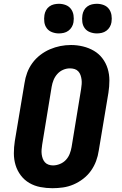

<svg xmlns="http://www.w3.org/2000/svg" viewBox="-20 -983 640 1011"><path d="M256 8Q224 8 192.5 2Q161 -4 134.5 -19.5Q108 -35 89.5 -59.5Q71 -84 62 -113.5Q53 -143 53 -175.5Q53 -208 58 -240L109 -545Q113 -573 123 -600Q133 -627 150.5 -651Q168 -675 192 -693.5Q216 -712 243 -723.5Q270 -735 297.5 -740.5Q325 -746 354 -746Q386 -746 417 -738.5Q448 -731 474.5 -715.5Q501 -700 519.5 -675.5Q538 -651 547 -621.5Q556 -592 556 -559.5Q556 -527 551 -495L500 -190Q496 -162 486 -135Q476 -108 459 -84Q442 -60 418 -41.5Q394 -23 367 -11.5Q340 0 312 4Q284 8 256 8ZM259 -112Q277 -112 295.5 -119.5Q314 -127 327 -141Q340 -155 347 -173Q354 -191 357 -209L407 -514Q409 -527 410 -539.5Q411 -552 409.5 -564Q408 -576 404 -587.5Q400 -599 392 -607.5Q384 -616 372.5 -619.5Q361 -623 348 -623Q330 -623 312.5 -615.5Q295 -608 282 -593.5Q269 -579 262 -561.5Q255 -544 252 -526L202 -221Q200 -208 199 -195.5Q198 -183 199.5 -171Q201 -159 205 -148Q209 -137 216.5 -128.5Q224 -120 235.5 -116Q247 -112 259 -112ZM490 -807Q472 -807 454.5 -813.5Q437 -820 426.5 -834Q416 -848 413.5 -866.5Q411 -885 414 -904Q416 -917 422.5 -929Q429 -941 440 -949Q451 -957 464 -960Q477 -963 490 -963Q509 -963 526 -956.5Q543 -950 553.5 -936Q564 -922 567 -903.5Q570 -885 567 -866Q565 -853 558 -841Q551 -829 540 -821Q529 -813 516 -810Q503 -807 490 -807ZM290 -807Q272 -807 254.5 -813.5Q237 -820 226.5 -834Q216 -848 213.5 -866.5Q211 -885 214 -904Q216 -917 222.5 -929Q229 -941 240 -949Q251 -957 264 -960Q277 -963 290 -963Q309 -963 326 -956.5Q343 -950 353.5 -936Q364 -922 367 -903.5Q370 -885 367 -866Q365 -853 358 -841Q351 -829 340 -821Q329 -813 316 -810Q303 -807 290 -807Z"/></svg>

Font: Iosevka Slab Heavy Extended
Style: Italic
Weight: 900
Width: 7
Italic angle: -9°
Monospace: yes
Designer: Belleve Invis
Foundry: Belleve Invis
Version: Version 11.1.0; ttfautohint (v1.8.3)